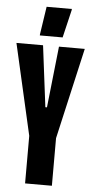

<svg xmlns="http://www.w3.org/2000/svg" viewBox="-61 -914 458 949"><g transform="rotate(5 167.5 -439.5)"><path d="M101 0V-236L-2 -688H130L168 -384H176L209 -688H337L234 -236V0ZM110 -735V-740L131 -879H256V-874L223 -735Z"/></g></svg>

Font: Saira UltraCondensed Black
Style: Regular
Weight: 900
Width: 1
Designer: Hector Gatti with collaboration of the Omnibus-Type team
Foundry: Omnibus-Type
Version: Version 1.101